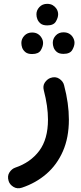

<svg xmlns="http://www.w3.org/2000/svg" viewBox="-20 -700 428 1014"><path d="M245.6 -288.1Q272.5 -297.9 293 -284.2Q313.5 -270.5 318.4 -250Q343.8 -153.8 343.8 -68.4Q343.8 26.4 312.5 98.1Q281.2 169.9 225.3 218.3Q169.4 266.6 96.2 291Q71.3 299.3 51.3 287.1Q31.2 274.9 25.4 255.4Q17.6 229.5 29.8 210.7Q42 191.9 60.1 185.5Q141.1 158.2 187.3 96.4Q233.4 34.7 233.4 -68.4Q233.4 -138.7 211.4 -222.7Q205.1 -247.1 217 -264.4Q229 -281.7 245.6 -288.1ZM172.4 -624.5Q172.4 -646 188.2 -662.8Q204.1 -679.7 229 -679.7Q246.6 -679.7 258.8 -672.4Q271 -665 278.3 -653.8Q287.1 -639.6 287.1 -624.5Q287.1 -606.9 275.1 -586.4Q263.2 -565.9 229.5 -565.9Q206.1 -565.9 194.1 -575.9Q182.1 -585.9 177.2 -599.1Q172.4 -610.8 172.4 -624.5ZM258.8 -474.1Q258.8 -495.6 274.4 -512.5Q290 -529.3 314.9 -529.3Q333 -529.3 345.2 -522.2Q357.4 -515.1 364.3 -503.9Q373.5 -489.3 373.5 -474.1Q373.5 -456.5 361.6 -436Q349.6 -415.5 315.4 -415.5Q292.5 -415.5 280.3 -425.5Q268.1 -435.5 263.2 -449.2Q258.8 -461.9 258.8 -474.1ZM92.8 -473.1Q92.8 -494.6 108.6 -511.5Q124.5 -528.3 149.4 -528.3Q167 -528.3 179.2 -521Q191.4 -513.7 198.2 -502.4Q207.5 -488.8 207.5 -472.7Q207.5 -455.1 195.6 -434.8Q183.6 -414.6 149.4 -414.6Q126.5 -414.6 114.3 -424.6Q102.1 -434.6 97.2 -447.8Q92.8 -460.4 92.8 -473.1Z"/></svg>

Font: Mikhak SemiBold
Style: Regular
Weight: 600
Designer: Amin Abedi
Version: Version 3.3